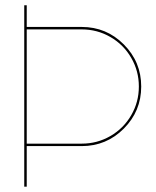

<svg xmlns="http://www.w3.org/2000/svg" viewBox="-20 -699 584 719"><path d="M80.1 -151.9V0H70.8V-679.2H80.1V-598.1H286.1Q378.4 -598.1 443.6 -532.7Q508.8 -467.3 508.8 -375Q508.8 -282.7 443.6 -217.3Q378.4 -151.9 286.1 -151.9ZM286.1 -161.1Q344.2 -161.1 393.6 -189.7Q442.9 -218.3 471.4 -267.6Q500 -316.9 500 -375Q500 -433.1 471.4 -482.4Q442.9 -531.7 393.6 -560.3Q344.2 -588.9 286.1 -588.9H80.1V-161.1Z"/></svg>

Font: Rawengulk
Style: Ultralight
Weight: 200
Version: Version 0.92